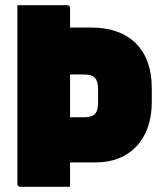

<svg xmlns="http://www.w3.org/2000/svg" viewBox="-20 -720 640 740"><path d="M47 -700Q95 -700 143 -700Q191 -700 239 -700Q244 -700 247 -697Q250 -694 250 -689Q250 -603 250 -517Q250 -431 250 -344.5Q250 -258 250 -172Q250 -86 250 0Q202 0 154 0Q106 0 58 0Q55 0 52.5 -1.5Q50 -3 48.5 -5Q47 -7 47 -11Q47 -85 47 -158Q47 -231 47 -304.5Q47 -378 47 -451.5Q47 -525 47 -598Q47 -623 47 -648.5Q47 -674 47 -700ZM150 -614Q194 -614 239 -614Q284 -614 329 -614Q387 -614 431 -598Q475 -582 505 -551.5Q535 -521 550 -478Q565 -435 565 -379V-328Q565 -273 550 -230Q535 -187 506.5 -156.5Q478 -126 438 -110Q398 -94 348 -94Q302 -94 255 -94Q208 -94 161 -94L150 -88V-268Q188 -268 225.5 -268Q263 -268 301 -268Q323 -268 335.5 -273.5Q348 -279 353 -292Q358 -305 358 -328V-374Q358 -391 355 -402Q352 -413 346 -420Q339 -427 328.5 -430Q318 -433 299 -433Q275 -433 251.5 -433Q228 -433 205 -433Q194 -433 183 -433Q172 -433 161 -433Q156 -433 153 -436Q150 -439 150 -444Q150 -486 150 -528.5Q150 -571 150 -614Z"/></svg>

Font: Recursive Monospace Black
Style: Regular
Weight: 900
Version: Version 1.047